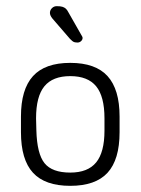

<svg xmlns="http://www.w3.org/2000/svg" viewBox="-20 -593 456 623"><path d="M48 -215V-164Q48 -75 87 -32.5Q126 10 208 10Q290 10 329 -32.5Q368 -75 368 -164V-215Q368 -303 329 -346Q290 -389 208 -389Q126 -389 87 -346Q48 -303 48 -215ZM319 -209V-169Q319 -99 292 -66Q265 -33 208 -33Q149 -33 124.5 -63.5Q100 -94 98 -170L97 -209Q97 -280 124 -313Q151 -346 208 -346Q265 -346 292 -313Q319 -280 319 -209ZM150 -533 207 -467Q211 -463 214.5 -460Q218 -457 222 -456Q226 -455 232 -455Q238 -455 243 -459.5Q248 -464 248 -470Q248 -472 246.5 -475Q245 -478 243 -481L202 -553Q198 -561 193.5 -565Q189 -569 182.5 -571Q176 -573 164 -573Q155 -573 148.5 -566.5Q142 -560 142 -551Q142 -543 150 -533Z"/></svg>

Font: Beiruti Light
Style: Regular
Weight: 300
Designer: Arlette Boutros
Foundry: Boutros
Version: Version 1.41